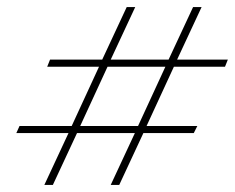

<svg xmlns="http://www.w3.org/2000/svg" viewBox="-20 -622 662 541"><path d="M470 -434 393 -267H536L526 -247H384L316 -101H292L360 -247H197L129 -101H105L173 -247H26L35 -267H182L259 -434H113L121 -454H268L337 -602H361L292 -454H455L524 -602H548L479 -454H622L614 -434ZM446 -434H283L206 -267H369Z"/></svg>

Font: Playfair Display SC Black
Style: Italic
Weight: 900
Italic angle: -14°
Designer: Claus Eggers Sørensen
Foundry: Claus Eggers Sørensen
Version: Version 1.200; ttfautohint (v1.6)